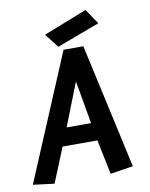

<svg xmlns="http://www.w3.org/2000/svg" viewBox="-106 -902 766 981"><g transform="rotate(-10 276.5 -411.5)"><path d="M350.6 -168H169.9L96.7 11.7L-13.7 -2L260.7 -654.3H363.3L505.9 -6.8L387.7 11.7ZM207 -260.7H334L294.9 -483.4ZM180.7 -746.1 406.2 -835 459 -756.8 237.3 -673.8Z"/></g></svg>

Font: Puritan
Style: BoldItalic
Weight: 700
Version: 2.1